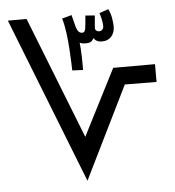

<svg xmlns="http://www.w3.org/2000/svg" viewBox="-51 -748 724 796"><g transform="rotate(-5 311.0 -350.5)"><path d="M281 0 10 -690H88L300 -151L273 -153L428 -457H602V-383L470 -384ZM325 -568Q301 -568 291.5 -577.5Q282 -587 279 -597L275 -690L288 -639Q293 -624 299 -618.5Q305 -613 313 -613Q324 -613 326.5 -629Q329 -645 332 -683L371 -680L367 -632Q366 -621 371.5 -617Q377 -613 383 -613Q392 -613 397 -619Q402 -625 402 -634Q402 -644 398.5 -660.5Q395 -677 391 -688L429 -701Q438 -683 441.5 -662Q445 -641 445 -628Q445 -602 430.5 -586Q416 -570 392 -570Q371 -570 361.5 -581.5Q352 -593 351 -605L362 -600Q359 -587 351 -577.5Q343 -568 325 -568ZM303 -459 258 -461Q258 -469 257 -493.5Q256 -518 254 -551Q252 -584 247.5 -618Q243 -652 235 -679L275 -690L297 -590Q302 -546 302.5 -512Q303 -478 303 -459Z"/></g></svg>

Font: Noto Sans Arabic SemiCondensed
Style: Regular
Weight: 400
Width: 4
Designer: Monotype Design Team, Nadine Chahine, Nizar Qandah and Khaled Hosny
Foundry: Monotype Imaging Inc.
Version: Version 2.012